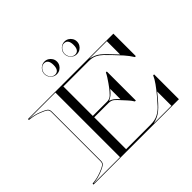

<svg xmlns="http://www.w3.org/2000/svg" viewBox="-199 -1185 1450 1450"><g transform="rotate(-45 526.0 -459.5)"><path d="M581.5 -852.1Q581.5 -870.6 590.6 -885.8Q599.7 -901.1 615 -910.2Q630.2 -919.3 648.7 -919.3Q667.2 -919.3 682.4 -910.2Q697.7 -901.1 706.8 -885.8Q715.9 -870.6 715.9 -852.1Q715.9 -833.6 706.8 -818.4Q697.7 -803.1 682.4 -794Q667.2 -784.9 648.7 -784.9Q630.2 -784.9 615 -794Q599.7 -803.1 590.6 -818.4Q581.5 -833.6 581.5 -852.1ZM584.3 -852.1Q584.3 -835.9 591.7 -822.1Q599.1 -808.4 611 -800.2Q622.9 -791.9 636.1 -791.9Q679.5 -791.9 679.5 -852.1Q679.5 -912.3 636.1 -912.3Q621.8 -912.3 610.1 -903.5Q598.3 -894.7 591.3 -880.8Q584.3 -866.9 584.3 -852.1ZM367.5 -852.1Q367.5 -870.6 376.6 -885.8Q385.7 -901.1 401 -910.2Q416.2 -919.3 434.7 -919.3Q453.2 -919.3 468.4 -910.2Q483.7 -901.1 492.8 -885.8Q501.9 -870.6 501.9 -852.1Q501.9 -833.6 492.8 -818.4Q483.7 -803.1 468.4 -794Q453.2 -784.9 434.7 -784.9Q416.2 -784.9 401 -794Q385.7 -803.1 376.6 -818.4Q367.5 -833.6 367.5 -852.1ZM370.3 -852.1Q370.3 -835.9 377.7 -822.1Q385.1 -808.4 397 -800.2Q408.9 -791.9 422.1 -791.9Q465.5 -791.9 465.5 -852.1Q465.5 -912.3 422.1 -912.3Q407.8 -912.3 396.1 -903.5Q384.3 -894.7 377.3 -880.8Q370.3 -866.9 370.3 -852.1ZM40 -690V-700H952V-460H942Q920 -495.5 891.2 -527.8Q862.5 -560 829 -594.5Q806.5 -618 785 -638.8Q763.5 -659.5 737.8 -672.2Q712 -685 676 -685H403V-370.5H556Q583.5 -370.5 602.8 -390.2Q622 -410 639 -431.5Q648 -443.5 661 -461.8Q674 -480 686.2 -499.2Q698.5 -518.5 705 -533H715V-223H705Q690 -248 671 -267.8Q652 -287.5 635 -307Q619 -325.5 601.8 -340.5Q584.5 -355.5 556 -355.5H403V-15H666Q712.5 -15 744.2 -32Q776 -49 800.8 -76.2Q825.5 -103.5 851.5 -134Q883 -171.5 907 -205Q931 -238.5 942 -265H952V0H40V-10Q70.5 -13.5 92 -18.2Q113.5 -23 138 -32.5Q175.5 -47 188.8 -57Q202 -67 202 -87.5V-612.5Q202 -633 188.8 -643Q175.5 -653 138 -667.5Q113.5 -677.5 92 -682Q70.5 -686.5 40 -690ZM689.5 -695Q717 -688 735.5 -680.2Q754 -672.5 771.8 -658.5Q789.5 -644.5 813.8 -619.5Q838 -594.5 877 -553V-695ZM50 -693.5Q77 -690.5 98 -685.2Q119 -680 140.5 -671.5Q177.5 -657 192.2 -646.5Q207 -636 207 -612.5V-87.5Q207 -64.5 192.2 -53.8Q177.5 -43 140.5 -28.5Q119 -20 98 -14.8Q77 -9.5 50 -6.5V-5H328V-695H50ZM570.5 -364Q590.5 -357.5 604 -347.2Q617.5 -337 640 -313V-422Q618.5 -394.5 604 -383.5Q589.5 -372.5 570.5 -364ZM689.5 -5H877V-157Q843.5 -115.5 819.5 -89Q795.5 -62.5 775.8 -46.5Q756 -30.5 735.8 -21.2Q715.5 -12 689.5 -5Z"/></g></svg>

Font: Engraving Unshaded CC
Style: Bold
Weight: 700
Designer: indestructible type*
Foundry: Cowboy Collective
Version: Version 1.000